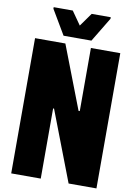

<svg xmlns="http://www.w3.org/2000/svg" viewBox="-114 -1071 830 1229"><g transform="rotate(10 301.5 -456.5)"><path d="M49 91V-788H246L404 -378H412V-788H603V91H422L247 -365H241V91ZM226 -835 132 -994V-1004H256L317 -917L379 -1004H503V-994L407 -835Z"/></g></svg>

Font: Farlight84_Sys_V01
Style: Bold
Weight: 700
Designer: Monotype Design Team, Nadine Chahine and Nizar Qandah
Foundry: Monotype Imaging Inc.
Version: Version 2.004;October 31, 2024;FontCreator 14.0.0.2814 64-bi